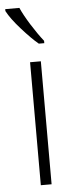

<svg xmlns="http://www.w3.org/2000/svg" viewBox="-71 -795 313 824"><g transform="rotate(-5 86.0 -383.0)"><path d="M115.2 -606Q86.4 -629.4 43 -678.2Q2.4 -723.6 -15.6 -757.8V-766.1H45.4Q58.6 -735.8 85.9 -691.9Q113.8 -647.5 138.7 -616.2V-606ZM117.2 0H70.8V-529.8H117.2Z"/></g></svg>

Font: Germano
Style: Regular
Weight: 300
Width: 3
Foundry: Ascender Corporation
Version: Version 1.10; ttfautohint (v1.5)